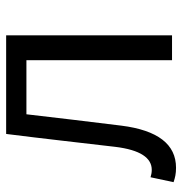

<svg xmlns="http://www.w3.org/2000/svg" viewBox="-4 -576 593 625"><g transform="rotate(-90 292.5 -263.5)"><path d="M59 13C135 13 181 -46 196 -165C209 -269 221 -371 233 -474H409V0H490V-540H169C154 -422 141 -304 127 -185C117 -103 91 -66 52 -66C42 -66 35 -68 28 -70L12 5C27 10 39 13 59 13Z"/></g></svg>

Font: Noto Sans CJK HK DemiLight
Style: Regular
Weight: 350
Designer: Ryoko NISHIZUKA 西塚涼子 (kana, bopomofo & ideographs); Paul D. Hunt (Latin, Greek & Cyrillic); Sandoll Communications 산돌커뮤니
Foundry: Adobe
Version: Version 2.004;hotconv 1.0.118;makeotfexe 2.5.65603